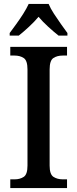

<svg xmlns="http://www.w3.org/2000/svg" viewBox="-20 -951 391 971"><path d="M32 0V-44H54Q81 -44 100 -56.5Q119 -69 119 -113V-600Q119 -645 100 -657.5Q81 -670 54 -670H32V-714H319V-670H297Q269 -670 250 -657.5Q231 -645 231 -600V-113Q231 -69 250.5 -56.5Q270 -44 297 -44H319V0ZM29 -784Q43 -803 62 -829Q81 -855 98 -882Q115 -909 125 -931H226Q235 -909 252.5 -882Q270 -855 288.5 -829Q307 -803 321 -784V-771H276Q252 -790 224 -815.5Q196 -841 175 -866Q154 -841 126.5 -815.5Q99 -790 75 -771H29Z"/></svg>

Font: Noto Serif Bengali SemiCondensed Medium
Style: Regular
Weight: 500
Width: 4
Designer: Juan Bruce, Universal Thirst, Indian Type Foundry and the Monotype Design Team.
Foundry: Monotype Imaging Inc.
Version: Version 2.003; ttfautohint (v1.8.4.7-5d5b)